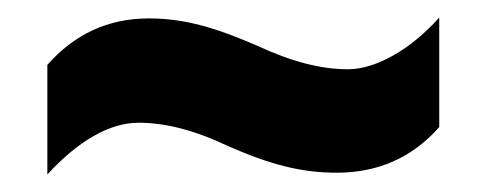

<svg xmlns="http://www.w3.org/2000/svg" viewBox="-20 -462 555 219"><path d="M241 -295C289 -274 324 -265 364 -265C411 -265 450 -282 481 -317V-442C449 -406 409 -383 377 -383C347 -383 314 -391 273 -410C227 -430 191 -441 150 -441C103 -441 65 -423 34 -388V-263C68 -300 104 -322 138 -322C168 -322 201 -314 241 -295Z"/></svg>

Font: Noto Sans Khmer UI Condensed ExtraBold
Style: Regular
Weight: 800
Width: 3
Designer: Danh Hong and the Monotype Design Team
Foundry: Monotype Imaging Inc.
Version: Version 2.002